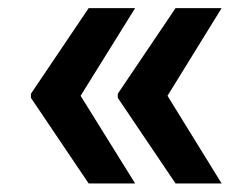

<svg xmlns="http://www.w3.org/2000/svg" viewBox="-20 -585 610 464"><path d="M194.3 -141.6 54.7 -348.6V-358.4L194.3 -565.4H306.6L174.8 -353.5L306.6 -141.6ZM404.3 -141.6 264.6 -348.6V-358.4L404.3 -565.4H515.6L384.8 -353.5L515.6 -141.6Z"/></svg>

Font: WEMIX Pretendard SemiBold
Style: Regular
Weight: 600
Designer: Base glyphs from Inter by Rasmus Andersson; Hangeul glyphs from Noto Sans CJK(Source Han Sans) by Jang Soo-young and Kan
Foundry: Kil Hyung-jin
Version: Version 1.000